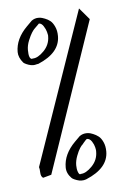

<svg xmlns="http://www.w3.org/2000/svg" viewBox="-46 -660 415 650"><g transform="rotate(-5 161.0 -334.5)"><path d="M107.4 -585.9 89.8 -568.4Q86.9 -565.4 81.5 -557.1Q76.2 -548.8 69.3 -532.2Q62.5 -515.6 62.5 -500Q62.5 -468.8 74.2 -468.8Q74.2 -469.7 76.2 -469.7Q93.8 -469.7 114.3 -490.7Q134.8 -511.7 134.8 -540V-543.9Q134.8 -545.9 132.3 -555.2Q129.9 -564.5 123 -575.2Q116.2 -585.9 107.4 -585.9ZM107.4 -605.5Q110.4 -605.5 114.7 -605Q119.1 -604.5 129.4 -600.6Q139.6 -596.7 147.5 -590.3Q155.3 -584 161.6 -570.3Q168 -556.6 168 -538.1Q168 -481.4 93.8 -450.2L87.9 -449.2Q82 -447.3 76.2 -447.3Q68.4 -447.3 60.1 -450.2Q51.8 -453.1 46.9 -456.1L43 -459Q27.3 -477.5 27.3 -496.1Q27.3 -541 66.4 -580.1L84 -597.7Q94.7 -605.5 107.4 -605.5ZM235.4 -182.6Q234.4 -182.6 230.5 -178.7Q226.6 -174.8 222.7 -169.9L218.8 -165Q215.8 -163.1 210 -154.3Q204.1 -145.5 197.8 -128.9Q191.4 -112.3 191.4 -96.7Q191.4 -84 194.8 -74.7Q198.2 -65.4 202.1 -65.4Q203.1 -65.4 203.1 -65.9Q203.1 -66.4 204.1 -66.4Q221.7 -66.4 242.2 -87.4Q262.7 -108.4 262.7 -136.7V-140.6Q262.7 -143.6 260.7 -152.3Q258.8 -161.1 252 -171.9Q245.1 -182.6 235.4 -182.6ZM236.3 -202.1Q238.3 -202.1 243.2 -201.7Q248 -201.2 257.8 -197.3Q267.6 -193.4 275.9 -187Q284.2 -180.7 290.5 -167Q296.9 -153.3 296.9 -134.8Q296.9 -78.1 221.7 -46.9L218.8 -45.9Q216.8 -44.9 212.9 -44.4Q209 -43.9 205.1 -43.9Q197.3 -43.9 189 -46.9Q180.7 -49.8 175.8 -52.7L171.9 -55.7Q155.3 -72.3 155.3 -92.8Q155.3 -137.7 194.3 -176.8L211.9 -194.3Q222.7 -202.1 236.3 -202.1ZM247.1 -625 280.3 -585.9 104.5 -72.3 76.2 -64.5Q68.4 -69.3 67.9 -83Q67.4 -96.7 65.4 -101.6Z"/></g></svg>

Font: Shelly2023
Style: Regular
Weight: 400
Version: Version 0.2